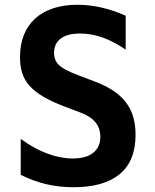

<svg xmlns="http://www.w3.org/2000/svg" viewBox="-20 -762 642 796"><path d="M285.2 14.2Q225.1 14.2 172.1 1.7Q119.1 -10.7 65.9 -37.1V-186Q122.1 -145.5 176.5 -125.2Q231 -105 281.2 -105Q337.4 -105 366.7 -128.7Q396 -152.3 396 -194.8Q396 -230 376.2 -254.4Q356.4 -278.8 319.8 -293L249 -319.8Q195.8 -339.8 160.2 -360.8Q124.5 -381.8 102.8 -406Q81.1 -430.2 72 -459.2Q63 -488.3 63 -524.9Q63 -577.1 79.3 -617.7Q95.7 -658.2 126.5 -685.8Q157.2 -713.4 201.2 -727.8Q245.1 -742.2 300.8 -742.2Q351.1 -742.2 401.1 -730.7Q451.2 -719.2 501 -696.8V-556.2Q454.1 -588.9 406.7 -606Q359.4 -623 312 -623Q259.3 -623 231.7 -602.1Q204.1 -581.1 204.1 -543Q204.1 -511.7 224.6 -492.2Q234.4 -482.4 253.7 -472.2Q272.9 -461.9 309.1 -448.2L371.1 -424.8Q416.5 -407.7 448.7 -386.5Q481 -365.2 501.7 -338.1Q522.5 -311 532.2 -277.8Q542 -244.6 542 -203.6Q542 -94.2 476.1 -40Q410.2 14.2 285.2 14.2Z"/></svg>

Font: Hack
Style: Bold
Weight: 700
Monospace: yes
Designer: Christopher Simpkins
Foundry: Christopher Simpkins
Version: Version 2.017